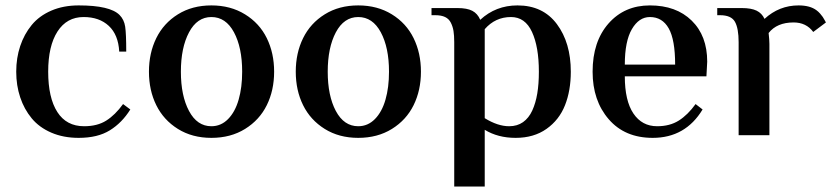

<svg xmlns="http://www.w3.org/2000/svg" viewBox="-20 -500 3080 710"><path d="M271 9.8Q214.4 9.8 169.7 -9.5Q125 -28.8 97.2 -62.5Q69.3 -96.2 54.7 -140.1Q40 -184.1 40 -234.9Q40 -285.6 54.7 -329.6Q69.3 -373.5 97.2 -407.5Q125 -441.4 169.7 -460.7Q214.4 -480 271 -480Q386.7 -480 421.9 -444.8Q439 -427.7 442.9 -401.4Q446.8 -375 446.8 -309.1H420.9Q417.5 -371.6 382.3 -404.3Q347.2 -437 289.1 -437Q227.1 -437 192.6 -383.5Q158.2 -330.1 158.2 -234.9Q158.2 -138.7 191.9 -85.9Q225.6 -33.2 291 -33.2Q339.8 -33.2 372.8 -54Q405.8 -74.7 435.1 -115.2L461.9 -95.2Q431.2 -45.9 386.2 -18.1Q341.3 9.8 271 9.8Z M761.7 9.8Q690.9 9.8 637.9 -23.2Q585 -56.2 557.9 -111.1Q530.8 -166 530.8 -234.9Q530.8 -303.7 557.9 -358.9Q585 -414.1 637.9 -447Q690.9 -480 761.7 -480Q832.5 -480 886 -447Q939.5 -414.1 966.6 -358.9Q993.7 -303.7 993.7 -234.9Q993.7 -166 966.6 -111.1Q939.5 -56.2 886.2 -23.2Q833 9.8 761.7 9.8ZM761.7 -33.2Q797.4 -33.2 823.5 -59.8Q849.6 -86.4 862.5 -131.6Q875.5 -176.8 875.5 -234.9Q875.5 -324.2 845.2 -380.6Q814.9 -437 761.7 -437Q709 -437 679 -380.4Q648.9 -323.7 648.9 -234.9Q648.9 -146 679 -89.6Q709 -33.2 761.7 -33.2Z M1304.7 9.8Q1233.9 9.8 1180.9 -23.2Q1127.9 -56.2 1100.8 -111.1Q1073.7 -166 1073.7 -234.9Q1073.7 -303.7 1100.8 -358.9Q1127.9 -414.1 1180.9 -447Q1233.9 -480 1304.7 -480Q1375.5 -480 1429 -447Q1482.4 -414.1 1509.5 -358.9Q1536.6 -303.7 1536.6 -234.9Q1536.6 -166 1509.5 -111.1Q1482.4 -56.2 1429.2 -23.2Q1376 9.8 1304.7 9.8ZM1304.7 -33.2Q1340.3 -33.2 1366.5 -59.8Q1392.6 -86.4 1405.5 -131.6Q1418.5 -176.8 1418.5 -234.9Q1418.5 -324.2 1388.2 -380.6Q1357.9 -437 1304.7 -437Q1252 -437 1221.9 -380.4Q1191.9 -323.7 1191.9 -234.9Q1191.9 -146 1221.9 -89.6Q1252 -33.2 1304.7 -33.2Z M1659.7 189.9V-344.2Q1659.7 -369.1 1657 -385.5Q1654.3 -401.9 1647.2 -416Q1640.1 -430.2 1626 -437Q1611.8 -443.8 1589.8 -443.8H1575.7V-470.2H1671.9Q1707 -470.2 1726.6 -460Q1746.1 -449.7 1755.9 -426.8Q1813.5 -480 1893.6 -480Q1987.8 -480 2039.3 -410.9Q2090.8 -341.8 2090.8 -234.9Q2090.8 -165 2069.3 -110.8Q2047.9 -56.6 2001 -23.4Q1954.1 9.8 1886.7 9.8Q1821.3 9.8 1772.5 -20V189.9ZM1862.8 -33.2Q1892.6 -33.2 1914.1 -48.3Q1935.5 -63.5 1948.2 -91.1Q1960.9 -118.7 1966.8 -154.3Q1972.7 -189.9 1972.7 -234.9Q1972.7 -326.7 1947.3 -381.8Q1921.9 -437 1869.6 -437Q1811.5 -437 1772.5 -392.1V-63Q1820.8 -33.2 1862.8 -33.2Z M2393.6 9.8Q2290.5 9.8 2231 -59.1Q2171.4 -127.9 2171.4 -234.9Q2171.4 -346.2 2230.2 -413.1Q2289.1 -480 2383.3 -480Q2480.5 -480 2537.8 -423.8Q2595.2 -367.7 2595.2 -272L2592.3 -217.8H2290.5Q2290.5 -127.4 2322.3 -80.3Q2354 -33.2 2410.2 -33.2Q2457 -33.2 2490.2 -54.2Q2523.4 -75.2 2552.2 -115.2L2578.1 -95.2Q2514.6 9.8 2393.6 9.8ZM2290.5 -261.2H2476.6Q2476.6 -353 2452.9 -395Q2429.2 -437 2383.3 -437Q2342.8 -437 2316.7 -392.3Q2290.5 -347.7 2290.5 -261.2Z M2711.4 0V-344.2Q2711.4 -395 2697.8 -419.4Q2684.1 -443.8 2642.6 -443.8H2632.3V-470.2H2723.1Q2757.8 -470.2 2777.6 -460.7Q2797.4 -451.2 2807.1 -430.2Q2861.3 -480 2933.1 -480Q2975.6 -480 2999.5 -461.9Q3006.3 -457 3012.7 -449.7Q3019 -442.4 3022.5 -437.3Q3025.9 -432.1 3029.8 -425Q3033.7 -418 3034.2 -417L2987.3 -381.8Q2961.4 -417 2914.6 -417Q2853 -417 2822.3 -377.9Q2825.2 -352.5 2825.2 -337.9V0Z"/></svg>

Font: El Messiri SemiBold
Style: Regular
Weight: 600
Designer: Mohamed Gaber
Foundry: Kief Type Foundry
Version: Version 2.007;PS 002.007;hotconv 1.0.88;makeotf.lib2.5.64775